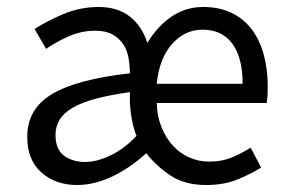

<svg xmlns="http://www.w3.org/2000/svg" viewBox="-20 -518 825 550"><path d="M201 12Q139 12 98.5 -24Q58 -60 58 -126Q58 -206 129 -248.5Q200 -291 352 -308Q352 -331 348 -353Q344 -375 332.5 -392Q321 -409 302 -419.5Q283 -430 253 -430Q213 -430 177 -414Q141 -398 112 -378L79 -435Q113 -457 161 -477.5Q209 -498 263 -498Q317 -498 352 -470.5Q387 -443 402 -395Q431 -443 471.5 -470.5Q512 -498 562 -498Q607 -498 641.5 -482Q676 -466 699.5 -436Q723 -406 735 -363.5Q747 -321 747 -269Q747 -241 744 -223H429Q430 -185 442.5 -154Q455 -123 475 -101Q495 -79 522 -67Q549 -55 580 -55Q615 -55 643 -66.5Q671 -78 698 -95L728 -38Q696 -18 658 -3Q620 12 570 12Q509 12 468 -15.5Q427 -43 399 -79Q349 -34 298.5 -11Q248 12 201 12ZM224 -54Q258 -54 298 -73.5Q338 -93 371 -129Q363 -148 358 -174.5Q353 -201 352 -229V-254Q294 -246 253.5 -235Q213 -224 187.5 -209Q162 -194 150.5 -174.5Q139 -155 139 -132Q139 -90 163.5 -72Q188 -54 224 -54ZM429 -278H675Q675 -353 645.5 -393Q616 -433 560 -433Q509 -433 472.5 -391.5Q436 -350 429 -278Z"/></svg>

Font: Giro Regular
Style: Regular
Weight: 400
Designer: Paul D. Hunt
Foundry: Adobe Systems Incorporated
Version: Version 1.000;PS 1.0;hotconv 1.0.88;makeotf.lib2.5.647800